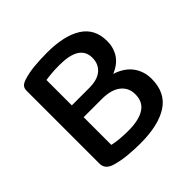

<svg xmlns="http://www.w3.org/2000/svg" viewBox="-163 -769 931 931"><g transform="rotate(-45 302.0 -304.0)"><path d="M529 -453Q529 -409 507 -374.5Q485 -340 437 -320Q495 -301 523.5 -262Q552 -223 552 -171Q552 -77 484.5 -32.5Q417 12 291 12Q252 12 208.5 8Q165 4 128 -7Q82 -20 82 -60V-560Q82 -577 91.5 -586.5Q101 -596 118 -601Q152 -612 193.5 -616Q235 -620 283 -620Q400 -620 464.5 -579Q529 -538 529 -453ZM443 -174Q443 -220 409 -246.5Q375 -273 311 -273H187V-83Q208 -78 237 -75.5Q266 -73 295 -73Q366 -73 404.5 -97.5Q443 -122 443 -174ZM187 -354H306Q363 -354 392 -379Q421 -404 421 -447Q421 -535 283 -535Q254 -535 230 -533Q206 -531 187 -528Z"/></g></svg>

Font: Baloo Paaji 2 Medium
Style: Regular
Weight: 500
Designer: Shuchita Grover, Noopur Datye and Ek Type
Foundry: Ek Type
Version: Version 1.640;hotconv 1.0.111;makeotfexe 2.5.65597; ttfautoh